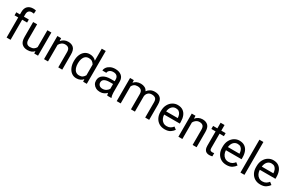

<svg xmlns="http://www.w3.org/2000/svg" viewBox="192 -2273 5765 3796"><g transform="rotate(30 3074.5 -375.0)"><path d="M203.6 0H113.3V-459H29.8V-528.3H113.3V-584Q113.3 -669.4 159.4 -714.8Q205.6 -760.3 286.6 -760.3Q316.4 -760.3 349.1 -752.4L344.2 -678.7Q323.7 -683.1 295.4 -683.1Q252 -683.1 227.8 -657.5Q203.6 -631.8 203.6 -584V-528.3H315.9V-459H203.6Z M744.1 0 742.2 -52.2Q717.8 -22.9 679.7 -6.6Q641.6 9.8 587.9 9.8Q510.3 9.8 462.4 -36.1Q414.6 -82 414.6 -187.5V-528.3H504.9V-186.5Q504.9 -139.2 518.8 -113Q532.7 -86.9 555.2 -76.9Q577.6 -66.9 602.1 -66.9Q657.2 -66.9 690.4 -87.9Q723.6 -108.9 739.7 -143.6V-528.3H830.6V0Z M1187 -461.9Q1143.6 -461.9 1110.4 -438.5Q1077.1 -415 1058.1 -377.4V0H967.8V-528.3H1053.2L1056.2 -462.4Q1084.5 -498 1124.5 -518.1Q1164.6 -538.1 1213.9 -538.1Q1292 -538.1 1337.6 -494.1Q1383.3 -450.2 1383.3 -346.2V0H1292.5V-347.2Q1292.5 -409.2 1265.4 -435.5Q1238.3 -461.9 1187 -461.9Z M1497.6 -258.3V-268.6Q1497.6 -349.1 1523.7 -409.9Q1549.8 -470.7 1596.7 -504.4Q1643.6 -538.1 1706.5 -538.1Q1754.4 -538.1 1790.8 -522Q1827.1 -505.9 1853 -475.6V-750H1943.8V0H1860.8L1856.4 -56.6Q1830.6 -24.9 1793 -7.6Q1755.4 9.8 1705.6 9.8Q1643.6 9.8 1596.7 -25.1Q1549.8 -60.1 1523.7 -120.6Q1497.6 -181.2 1497.6 -258.3ZM1588.4 -268.6V-258.3Q1588.4 -206.1 1603 -162.4Q1617.7 -118.7 1648.4 -92.8Q1679.2 -66.9 1728 -66.9Q1775.4 -66.9 1805.2 -88.4Q1835 -109.9 1853 -143.6V-386.7Q1835.4 -419.4 1805.4 -440.7Q1775.4 -461.9 1729 -461.9Q1679.7 -461.9 1648.7 -435.5Q1617.7 -409.2 1603 -365.2Q1588.4 -321.3 1588.4 -268.6Z M2410.2 0Q2405.8 -9.8 2402.6 -24.7Q2399.4 -39.6 2397.5 -55.7Q2372.1 -28.8 2334 -9.5Q2295.9 9.8 2247.1 9.8Q2193.4 9.8 2153.1 -11.2Q2112.8 -32.2 2090.6 -67.6Q2068.4 -103 2068.4 -147Q2068.4 -231.9 2132.8 -276.1Q2197.3 -320.3 2306.2 -320.3H2395.5V-362.3Q2395.5 -409.2 2367.4 -437.3Q2339.4 -465.3 2284.2 -465.3Q2232.9 -465.3 2201.4 -440.2Q2169.9 -415 2169.9 -381.8H2079.6Q2079.6 -419.9 2105.5 -455.8Q2131.3 -491.7 2178.5 -514.9Q2225.6 -538.1 2289.6 -538.1Q2375.5 -538.1 2430.7 -494.1Q2485.8 -450.2 2485.8 -361.3V-115.2Q2485.8 -88.9 2490.5 -59.1Q2495.1 -29.3 2504.4 -7.8V0ZM2260.3 -69.3Q2309.1 -69.3 2345 -93.8Q2380.9 -118.2 2395.5 -147.9V-256.8H2320.8Q2243.2 -256.8 2201.2 -232.7Q2159.2 -208.5 2159.2 -159.2Q2159.2 -121.6 2184.6 -95.5Q2210 -69.3 2260.3 -69.3Z M2839.4 -461.9Q2791 -461.9 2761.7 -441.4Q2732.4 -420.9 2717.8 -387.2V0H2627V-528.3H2712.9L2715.3 -470.7Q2742.2 -502.4 2781.2 -520.3Q2820.3 -538.1 2871.6 -538.1Q2922.4 -538.1 2962.2 -517.8Q3002 -497.6 3022.9 -453.1Q3049.3 -491.2 3091.6 -514.6Q3133.8 -538.1 3190.9 -538.1Q3275.9 -538.1 3322 -492.7Q3368.2 -447.3 3368.2 -347.2V0H3277.3V-348.1Q3277.3 -414.6 3246.8 -438.2Q3216.3 -461.9 3164.6 -461.9Q3109.9 -461.9 3078.6 -429.4Q3047.4 -397 3042.5 -350.6V0H2952.1V-347.7Q2952.1 -409.7 2921.4 -435.8Q2890.6 -461.9 2839.4 -461.9Z M3724.1 9.8Q3650.4 9.8 3595.9 -22.9Q3541.5 -55.7 3511.5 -113.5Q3481.4 -171.4 3481.4 -245.6V-266.1Q3481.4 -352.5 3514.4 -413.3Q3547.4 -474.1 3600.3 -506.1Q3653.3 -538.1 3712.4 -538.1Q3788.1 -538.1 3836.2 -504.2Q3884.3 -470.2 3907 -411.9Q3929.7 -353.5 3929.7 -279.3V-238.8H3572.3Q3573.7 -190.4 3592.8 -150.6Q3611.8 -110.8 3646.2 -87.4Q3680.7 -64 3729 -64Q3776.9 -64 3810.1 -83.5Q3843.3 -103 3868.2 -135.7L3922.9 -92.3Q3897.5 -53.2 3850.1 -21.7Q3802.7 9.8 3724.1 9.8ZM3712.4 -463.9Q3658.7 -463.9 3621.6 -424.8Q3584.5 -385.7 3575.2 -312.5H3839.4V-319.3Q3837.4 -354.5 3825 -387.7Q3812.5 -420.9 3785.6 -442.4Q3758.8 -463.9 3712.4 -463.9Z M4254.4 -461.9Q4210.9 -461.9 4177.7 -438.5Q4144.5 -415 4125.5 -377.4V0H4035.2V-528.3H4120.6L4123.5 -462.4Q4151.9 -498 4191.9 -518.1Q4231.9 -538.1 4281.2 -538.1Q4359.4 -538.1 4405 -494.1Q4450.7 -450.2 4450.7 -346.2V0H4359.9V-347.2Q4359.9 -409.2 4332.8 -435.5Q4305.7 -461.9 4254.4 -461.9Z M4808.6 -528.3V-459H4710V-130.9Q4710 -90.3 4727.8 -79.1Q4745.6 -67.9 4768.1 -67.9Q4779.3 -67.9 4791.7 -70.1Q4804.2 -72.3 4810.5 -73.7L4811 0Q4800.3 3.4 4783 6.6Q4765.6 9.8 4741.2 9.8Q4708 9.8 4680.2 -3.4Q4652.3 -16.6 4636 -47.6Q4619.6 -78.6 4619.6 -131.3V-459H4522.9V-528.3H4619.6V-656.7H4710V-528.3Z M5133.8 9.8Q5060.1 9.8 5005.6 -22.9Q4951.2 -55.7 4921.1 -113.5Q4891.1 -171.4 4891.1 -245.6V-266.1Q4891.1 -352.5 4924.1 -413.3Q4957 -474.1 5010 -506.1Q5063 -538.1 5122.1 -538.1Q5197.8 -538.1 5245.8 -504.2Q5293.9 -470.2 5316.7 -411.9Q5339.4 -353.5 5339.4 -279.3V-238.8H4981.9Q4983.4 -190.4 5002.4 -150.6Q5021.5 -110.8 5055.9 -87.4Q5090.3 -64 5138.7 -64Q5186.5 -64 5219.7 -83.5Q5252.9 -103 5277.8 -135.7L5332.5 -92.3Q5307.1 -53.2 5259.8 -21.7Q5212.4 9.8 5133.8 9.8ZM5122.1 -463.9Q5068.4 -463.9 5031.2 -424.8Q4994.1 -385.7 4984.9 -312.5H5249V-319.3Q5247.1 -354.5 5234.6 -387.7Q5222.2 -420.9 5195.3 -442.4Q5168.5 -463.9 5122.1 -463.9Z M5543 -750V0H5452.1V-750Z M5907.2 9.8Q5833.5 9.8 5779.1 -22.9Q5724.6 -55.7 5694.6 -113.5Q5664.6 -171.4 5664.6 -245.6V-266.1Q5664.6 -352.5 5697.5 -413.3Q5730.5 -474.1 5783.4 -506.1Q5836.4 -538.1 5895.5 -538.1Q5971.2 -538.1 6019.3 -504.2Q6067.4 -470.2 6090.1 -411.9Q6112.8 -353.5 6112.8 -279.3V-238.8H5755.4Q5756.8 -190.4 5775.9 -150.6Q5794.9 -110.8 5829.3 -87.4Q5863.8 -64 5912.1 -64Q5960 -64 5993.2 -83.5Q6026.4 -103 6051.3 -135.7L6106 -92.3Q6080.6 -53.2 6033.2 -21.7Q5985.8 9.8 5907.2 9.8ZM5895.5 -463.9Q5841.8 -463.9 5804.7 -424.8Q5767.6 -385.7 5758.3 -312.5H6022.5V-319.3Q6020.5 -354.5 6008.1 -387.7Q5995.6 -420.9 5968.8 -442.4Q5941.9 -463.9 5895.5 -463.9Z"/></g></svg>

Font: Vazirmatn RD FD
Style: Regular
Weight: 400
Designer: Saber Rastikerdar
Foundry: Saber Rastikerdar
Version: Version 33.003